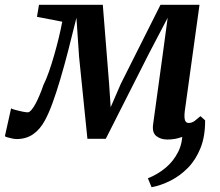

<svg xmlns="http://www.w3.org/2000/svg" viewBox="-48 -575 922 805"><path d="M653.5 10Q626 10 607.5 -4.5Q589 -19 594 -54L634.5 -348.5L655 -500.5L576 -349.5L395.5 7H318.5L283.5 -337.5L272.5 -500.5Q254.5 -426.5 237.5 -361Q220.5 -295.5 204.2 -240.8Q188 -186 172.2 -143Q156.5 -100 140.5 -70.5Q120.5 -33 91.2 -12.5Q62 8 21.5 8Q14.5 8 3.5 5.8Q-7.5 3.5 -16.8 0.8Q-26 -2 -27.5 -4L-1.5 -120.5Q2.5 -118 16.8 -114Q31 -110 46.2 -107Q61.5 -104 68 -104Q75.5 -104 84.2 -114.5Q93 -125 102 -142Q111 -159 119.2 -179Q127.5 -199 134 -218.5Q145.5 -241 157 -273.8Q168.5 -306.5 179.2 -344Q190 -381.5 198.8 -418Q207.5 -454.5 213 -484L107 -504.5L115.5 -555H383L409.5 -223.5L416 -125.5L458.5 -223.5L625 -555H788.5L726.5 -107.5Q725 -94 725.5 -83Q726 -72 730.2 -65.8Q734.5 -59.5 743 -59.5Q757 -59.5 768.8 -68.5Q780.5 -77.5 792.5 -88L812 -70.5Q807.5 -65.5 794.5 -52.2Q781.5 -39 761 -24.8Q740.5 -10.5 713.5 -0.2Q686.5 10 653.5 10ZM812 -70.5Q812.5 -4 792.8 45.5Q773 95 739.8 128.8Q706.5 162.5 666.8 182.5Q627 202.5 587.5 210L572 172.5Q612 157 646 128.8Q680 100.5 699.8 60.2Q719.5 20 716.5 -33Z"/></svg>

Font: Merriweather SemiBold
Style: Italic
Weight: 600
Italic angle: -7.8°
Version: Version 2.101